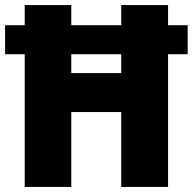

<svg xmlns="http://www.w3.org/2000/svg" viewBox="-22 -734 757 754"><path d="M75 0V-521H-2V-635H75V-714H258V-635H454V-714H638V-635H715V-521H638V0H454V-294H258V0ZM258 -447H454V-521H258Z"/></svg>

Font: Noto Sans Hebrew SemiCondensed Black
Style: Regular
Weight: 900
Width: 4
Designer: Ben Nathan
Foundry: Google LLC
Version: Version 3.001; ttfautohint (v1.8.4.7-5d5b)